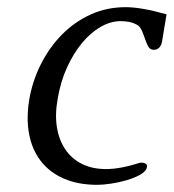

<svg xmlns="http://www.w3.org/2000/svg" viewBox="-20 -513 485 536"><path d="M390 -46Q388 -35 372.5 -26Q357 -17 335.5 -10.5Q314 -4 291 -0.5Q268 3 252 3Q198 3 158 -14.5Q118 -32 93.5 -64Q69 -96 61 -140Q53 -184 62 -237Q71 -288 94.5 -334.5Q118 -381 153 -416.5Q188 -452 233 -472.5Q278 -493 331 -493Q374 -493 445 -473L432 -395Q427 -374 409 -374Q399 -374 394 -383Q389 -392 385 -404Q381 -416 376 -427.5Q371 -439 362 -444Q351 -450 339.5 -452Q328 -454 317 -454Q289 -454 261 -438Q233 -422 209 -393Q185 -364 167 -324.5Q149 -285 141 -237Q133 -193 139 -157Q145 -121 163 -95Q181 -69 209.5 -55Q238 -41 276 -41Q316 -41 372 -59Q393 -59 390 -46Z"/></svg>

Font: Jura
Style: Italic
Weight: 400
Designer: Ed Merritt
Foundry: Ten by Twenty
Version: Version 1.007